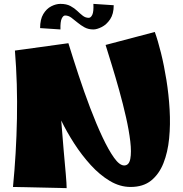

<svg xmlns="http://www.w3.org/2000/svg" viewBox="-20 -965 944 991"><path d="M324 6 47 0Q64 -173 67.5 -353Q71 -533 57 -704L333 -742Q357 -664 385.5 -577.5Q414 -491 445.5 -408Q477 -325 508.5 -258Q540 -191 568.5 -151Q597 -111 621 -111Q646 -111 652.5 -145Q659 -179 652.5 -235Q646 -291 630.5 -359.5Q615 -428 595.5 -498Q576 -568 557 -629.5Q538 -691 525 -733L779 -800Q795 -756 811 -691.5Q827 -627 839 -552Q851 -477 855.5 -399.5Q860 -322 853 -250.5Q846 -179 823.5 -122.5Q801 -66 760 -33Q719 0 654 0Q599 0 547 -31Q495 -62 448.5 -113Q402 -164 363 -224.5Q324 -285 296 -343Q302 -262 308.5 -190.5Q315 -119 319.5 -67Q324 -15 324 6ZM292 -813 187 -820Q187 -865 203.5 -892.5Q220 -920 244.5 -932.5Q269 -945 292 -945Q323 -945 343.5 -934Q364 -923 378.5 -909Q393 -895 407 -884Q421 -873 438 -873Q449 -873 456.5 -889Q464 -905 462 -945L567 -938Q567 -893 548.5 -865.5Q530 -838 505 -825.5Q480 -813 462 -813Q436 -813 416 -824Q396 -835 379.5 -849Q363 -863 348 -874Q333 -885 316 -885Q306 -885 298.5 -869Q291 -853 292 -813Z"/></svg>

Font: Marhey ExtraBold
Style: Regular
Weight: 800
Designer: Nur Syamsi & Bustanul Arifin
Foundry: Namelatype
Version: Version 1.000; ttfautohint (v1.8.4.7-5d5b)